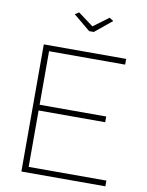

<svg xmlns="http://www.w3.org/2000/svg" viewBox="-98 -987 811 1056"><g transform="rotate(10 307.5 -458.5)"><path d="M257 -917 342 -854 427 -917 450 -903 355 -825H329L235 -903ZM565 -32V0H96V-710H556V-678H131V-379H503V-347H131V-32Z"/></g></svg>

Font: Raleway-v4020 ExtraLight
Style: Regular
Weight: 275
Designer: Matt McInerney, Pablo Impallari, Rodrigo Fuenzalida
Foundry: Matt McInerney, Pablo Impallari, Rodrigo Fuenzalida
Version: Version 4.020;PS 004.020;hotconv 1.0.88;makeotf.lib2.5.64775